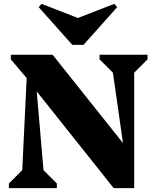

<svg xmlns="http://www.w3.org/2000/svg" viewBox="-20 -973 809 993"><path d="M26 0V-24L95 -93L118 -569L36 -666V-690H252L616 -233L564 -597L495 -666V-690H743V-666L674 -597V0H568L170 -500L205 -93L274 -24V0ZM195 -953 383 -880 571 -953 586 -936 412 -741H354L180 -936Z"/></svg>

Font: Platypi ExtraBold
Style: Regular
Weight: 800
Designer: David Sargent
Foundry: Bolt Cutter Type
Version: Version 1.200; ttfautohint (v1.8.4.7-5d5b)